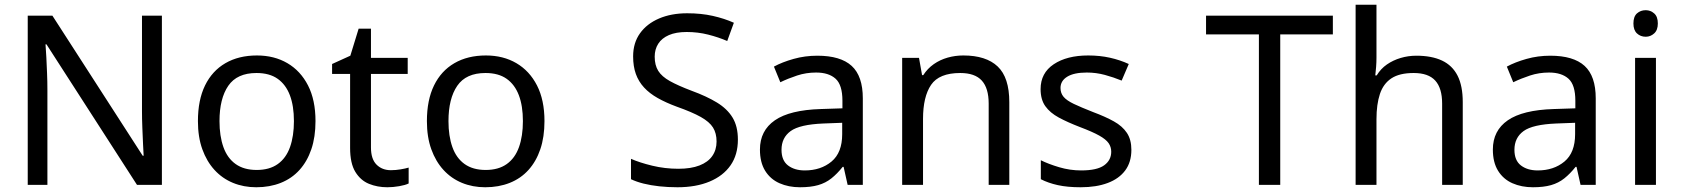

<svg xmlns="http://www.w3.org/2000/svg" viewBox="-20 -780 7091 810"><path d="M663 0H558L176 -593H172Q174 -570 175.5 -538.5Q177 -507 178.5 -471.5Q180 -436 180 -399V0H97V-714H201L582 -123H586Q585 -139 583.5 -171Q582 -203 580.5 -241Q579 -279 579 -311V-714H663Z M1311 -269Q1311 -202 1293.5 -150.5Q1276 -99 1243.5 -63Q1211 -27 1164.5 -8.5Q1118 10 1061 10Q1008 10 963 -8.5Q918 -27 885 -63Q852 -99 833.5 -150.5Q815 -202 815 -269Q815 -358 845 -419.5Q875 -481 931 -513.5Q987 -546 1064 -546Q1137 -546 1192.5 -513.5Q1248 -481 1279.5 -419.5Q1311 -358 1311 -269ZM906 -269Q906 -206 922.5 -159.5Q939 -113 974 -88Q1009 -63 1063 -63Q1117 -63 1152 -88Q1187 -113 1203.5 -159.5Q1220 -206 1220 -269Q1220 -333 1203 -378Q1186 -423 1151.5 -447.5Q1117 -472 1062 -472Q980 -472 943 -418Q906 -364 906 -269Z M1629 -62Q1649 -62 1670 -65.5Q1691 -69 1704 -73V-6Q1690 1 1664 5.5Q1638 10 1614 10Q1572 10 1536.5 -4.5Q1501 -19 1479 -55Q1457 -91 1457 -156V-468H1381V-510L1458 -545L1493 -659H1545V-536H1700V-468H1545V-158Q1545 -109 1568.5 -85.5Q1592 -62 1629 -62Z M2277 -269Q2277 -202 2259.5 -150.5Q2242 -99 2209.5 -63Q2177 -27 2130.5 -8.5Q2084 10 2027 10Q1974 10 1929 -8.5Q1884 -27 1851 -63Q1818 -99 1799.5 -150.5Q1781 -202 1781 -269Q1781 -358 1811 -419.5Q1841 -481 1897 -513.5Q1953 -546 2030 -546Q2103 -546 2158.5 -513.5Q2214 -481 2245.5 -419.5Q2277 -358 2277 -269ZM1872 -269Q1872 -206 1888.5 -159.5Q1905 -113 1940 -88Q1975 -63 2029 -63Q2083 -63 2118 -88Q2153 -113 2169.5 -159.5Q2186 -206 2186 -269Q2186 -333 2169 -378Q2152 -423 2117.5 -447.5Q2083 -472 2028 -472Q1946 -472 1909 -418Q1872 -364 1872 -269Z M3093 -191Q3093 -127 3062 -82.5Q3031 -38 2973.5 -14Q2916 10 2838 10Q2798 10 2761.5 6Q2725 2 2695 -5.5Q2665 -13 2642 -24V-110Q2678 -94 2731.5 -81Q2785 -68 2842 -68Q2895 -68 2931 -82Q2967 -96 2985 -122Q3003 -148 3003 -183Q3003 -218 2988 -242Q2973 -266 2936.5 -286.5Q2900 -307 2835 -330Q2789 -347 2754.5 -366.5Q2720 -386 2697 -411Q2674 -436 2662.5 -468Q2651 -500 2651 -542Q2651 -599 2680 -639.5Q2709 -680 2760.5 -702Q2812 -724 2879 -724Q2938 -724 2987 -713Q3036 -702 3076 -684L3048 -607Q3011 -623 2967.5 -634Q2924 -645 2877 -645Q2832 -645 2802 -632Q2772 -619 2757 -595.5Q2742 -572 2742 -541Q2742 -505 2757 -481Q2772 -457 2806 -438Q2840 -419 2898 -397Q2961 -374 3004.5 -347.5Q3048 -321 3070.5 -284Q3093 -247 3093 -191Z M3428 -545Q3526 -545 3573 -502Q3620 -459 3620 -365V0H3556L3539 -76H3535Q3512 -47 3487.5 -27.5Q3463 -8 3431.5 1Q3400 10 3355 10Q3307 10 3268.5 -7Q3230 -24 3208 -59.5Q3186 -95 3186 -149Q3186 -229 3249 -272.5Q3312 -316 3443 -320L3534 -323V-355Q3534 -422 3505 -448Q3476 -474 3423 -474Q3381 -474 3343 -461.5Q3305 -449 3272 -433L3245 -499Q3280 -518 3328 -531.5Q3376 -545 3428 -545ZM3454 -259Q3354 -255 3315.5 -227Q3277 -199 3277 -148Q3277 -103 3304.5 -82Q3332 -61 3375 -61Q3443 -61 3488 -98.5Q3533 -136 3533 -214V-262Z M4044 -546Q4140 -546 4189 -499.5Q4238 -453 4238 -349V0H4151V-343Q4151 -408 4122 -440Q4093 -472 4031 -472Q3942 -472 3908 -422Q3874 -372 3874 -278V0H3786V-536H3857L3870 -463H3875Q3893 -491 3919.5 -509.5Q3946 -528 3978 -537Q4010 -546 4044 -546Z M4753 -148Q4753 -96 4727 -61Q4701 -26 4653 -8Q4605 10 4539 10Q4483 10 4442.5 1Q4402 -8 4371 -24V-104Q4403 -88 4448.5 -74.5Q4494 -61 4541 -61Q4608 -61 4638 -82.5Q4668 -104 4668 -140Q4668 -160 4657 -176Q4646 -192 4617.5 -208Q4589 -224 4536 -244Q4484 -264 4447 -284Q4410 -304 4390 -332Q4370 -360 4370 -404Q4370 -472 4425.5 -509Q4481 -546 4571 -546Q4620 -546 4662.5 -536.5Q4705 -527 4742 -510L4712 -440Q4678 -454 4641 -464Q4604 -474 4565 -474Q4511 -474 4482.5 -456.5Q4454 -439 4454 -409Q4454 -387 4467 -371.5Q4480 -356 4510.5 -341.5Q4541 -327 4592 -307Q4643 -288 4679 -268Q4715 -248 4734 -219.5Q4753 -191 4753 -148Z M5381 0H5291V-635H5068V-714H5603V-635H5381Z M5787 -537Q5787 -518 5785.5 -498Q5784 -478 5782 -462H5788Q5805 -490 5831 -508Q5857 -526 5889 -535.5Q5921 -545 5955 -545Q6020 -545 6063.5 -524.5Q6107 -504 6129 -461Q6151 -418 6151 -349V0H6064V-343Q6064 -408 6035 -440Q6006 -472 5944 -472Q5884 -472 5850 -449.5Q5816 -427 5801.5 -383.5Q5787 -340 5787 -277V0H5699V-760H5787Z M6520 -545Q6618 -545 6665 -502Q6712 -459 6712 -365V0H6648L6631 -76H6627Q6604 -47 6579.5 -27.5Q6555 -8 6523.5 1Q6492 10 6447 10Q6399 10 6360.5 -7Q6322 -24 6300 -59.5Q6278 -95 6278 -149Q6278 -229 6341 -272.5Q6404 -316 6535 -320L6626 -323V-355Q6626 -422 6597 -448Q6568 -474 6515 -474Q6473 -474 6435 -461.5Q6397 -449 6364 -433L6337 -499Q6372 -518 6420 -531.5Q6468 -545 6520 -545ZM6546 -259Q6446 -255 6407.5 -227Q6369 -199 6369 -148Q6369 -103 6396.5 -82Q6424 -61 6467 -61Q6535 -61 6580 -98.5Q6625 -136 6625 -214V-262Z M6966 -536V0H6878V-536ZM6923 -737Q6943 -737 6958.5 -723.5Q6974 -710 6974 -681Q6974 -653 6958.5 -639Q6943 -625 6923 -625Q6901 -625 6886 -639Q6871 -653 6871 -681Q6871 -710 6886 -723.5Q6901 -737 6923 -737Z"/></svg>

Font: Noto Sans Thai
Style: Regular
Weight: 400
Designer: Monotype Design Team
Foundry: Monotype Imaging Inc.
Version: Version 2.001